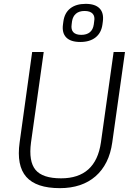

<svg xmlns="http://www.w3.org/2000/svg" viewBox="-20 -970 696 997"><path d="M291 7Q168 7 116.5 -51.5Q65 -110 82 -231L147 -700H207L141 -230Q128 -132 164.5 -88Q201 -44 297 -44Q477 -44 504 -230L570 -700H629L563 -231Q555 -173 533 -129Q511 -85 476 -54.5Q441 -24 394.5 -8.5Q348 7 291 7ZM397 -752Q347 -752 324 -775.5Q301 -799 307 -843L309 -858Q315 -903 345 -926.5Q375 -950 425 -950Q474 -950 497 -926.5Q520 -903 514 -858L512 -843Q506 -799 476 -775.5Q446 -752 397 -752ZM402 -789Q430 -789 446.5 -802.5Q463 -816 467 -843L469 -859Q474 -885 461 -899Q448 -913 419 -913Q391 -913 374.5 -899Q358 -885 354 -859L352 -843Q348 -816 361 -802.5Q374 -789 402 -789Z"/></svg>

Font: Pathway Extreme 28pt ExtraLight
Style: Italic
Weight: 250
Italic angle: -8°
Designer: Eduardo Rodriguez Tunni
Foundry: Eduardo Rodriguez Tunni
Version: Version 1.001;gftools[0.9.26]